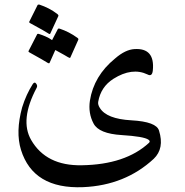

<svg xmlns="http://www.w3.org/2000/svg" viewBox="-20 -611 804 833"><path d="M620 -288Q553 -320 472 -269Q417 -234 406 -169Q404 -157 413 -143Q442 -95 550 -89Q659 -83 670 -44Q694 33 647 78Q523 193 341 201Q124 210 71 39Q47 -39 76 -145Q85 -174 96.5 -199Q108 -224 122 -246Q130 -258 137 -248Q144 -239 139 -230Q65 -91 115 -4Q180 109 335 106Q524 103 626 9Q634 2 624 -5Q604 -19 508 -25Q409 -31 386 -75Q362 -120 370 -174Q387 -282 479 -357Q502 -377 523 -387Q544 -397 563 -398Q653 -404 643 -305Q640 -277 620 -288ZM231 -485Q232 -488 238 -487Q259 -480 278.5 -470Q298 -460 317 -446Q322 -442 319 -437L285 -361Q283 -358 275 -363Q272 -365 258 -373Q244 -381 220 -394L195 -338Q193 -334 184 -340Q180 -343 160.5 -354Q141 -365 107 -384Q102 -387 104 -390L141 -462Q142 -465 148 -464Q164 -459 178.5 -452.5Q193 -446 206 -437ZM143 -589Q145 -592 151 -591Q172 -584 191.5 -574Q211 -564 229 -550Q235 -545 233 -541L198 -465Q196 -461 188 -467Q184 -470 164.5 -481Q145 -492 110 -511Q105 -514 107 -517Z"/></svg>

Font: Amiri
Style: Italic
Weight: 400
Italic angle: 10°
Designer: Khaled Hosny
Version: Version 0.113